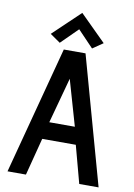

<svg xmlns="http://www.w3.org/2000/svg" viewBox="-98 -974 724 1036"><g transform="rotate(10 263.5 -456.0)"><path d="M517 0 322 -700H203L18 0H119L172 -205H356L411 0ZM334 -300H194L262 -550ZM409 -771 267 -912 119 -771 175 -732 266 -822 352 -732Z"/></g></svg>

Font: Advent Pro
Style: SemiBold
Weight: 600
Designer: Andreas Kalpakidis
Foundry: Andreas Kalpakidis
Version: Version 2.002 2008